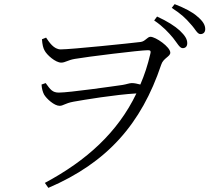

<svg xmlns="http://www.w3.org/2000/svg" viewBox="-20 -851 1040 929"><path d="M817 -668C838 -642 849 -618 864 -618C877 -618 886 -626 886 -642C886 -662 875 -679 850 -703C826 -725 790 -748 740 -771L726 -752C769 -723 796 -693 817 -668ZM902 -735C925 -711 934 -686 950 -686C963 -686 973 -694 973 -710C973 -730 962 -749 934 -772C912 -792 874 -812 825 -831L811 -813C856 -784 879 -762 902 -735ZM274 -612C240 -612 218 -647 203 -669L183 -661C185 -634 189 -619 195 -608C206 -585 249 -548 276 -548C296 -548 307 -560 342 -566C398 -576 658 -608 694 -608C706 -608 712 -607 707 -589C695 -537 679 -488 659 -442C644 -446 630 -449 618 -449C606 -449 592 -443 573 -440C531 -434 315 -403 265 -403C234 -403 224 -417 201 -449L181 -442C182 -422 187 -406 193 -394C205 -373 243 -339 268 -339C287 -339 293 -351 336 -359C386 -368 536 -393 640 -399C550 -211 399 -74 197 34L214 58C499 -64 664 -252 760 -538C770 -570 804 -577 804 -596C804 -624 733 -673 708 -673C693 -673 683 -651 661 -648C613 -642 324 -612 274 -612Z"/></svg>

Font: Noto Serif CJK HK Light
Style: Regular
Weight: 300
Designer: Ryoko NISHIZUKA 西塚涼子 (kana & ideographs); Frank Grießhammer (Latin, Greek & Cyrillic); Wenlong ZHANG 张文龙 (bopomofo); San
Foundry: Adobe
Version: Version 2.001;hotconv 1.1.0;makeotfexe 2.6.0